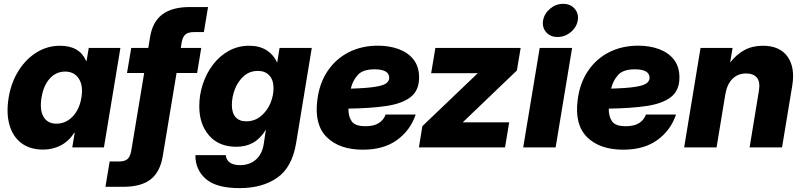

<svg xmlns="http://www.w3.org/2000/svg" viewBox="-20 -764 4162 995"><path d="M203.1 11.2Q135.7 11.2 91.1 -22.2Q46.4 -55.7 29.1 -116.5Q11.7 -177.2 24.9 -258.8Q38.1 -337.4 76.4 -397.9Q114.7 -458.5 170.2 -492.7Q225.6 -526.9 291 -526.9Q392.6 -526.9 426.3 -448.2H428.7L439.9 -515.6H604L518.6 0H354.5L367.2 -76.7H365.2Q338.4 -33.7 296.4 -11.2Q254.4 11.2 203.1 11.2ZM272.5 -123Q320.3 -123 356.2 -159.9Q392.1 -196.8 401.9 -258.8Q412.1 -319.8 388.4 -356.4Q364.7 -393.1 317.4 -393.1Q271 -393.1 238.3 -357.4Q205.6 -321.8 195.3 -258.8Q184.6 -195.3 205.3 -159.2Q226.1 -123 272.5 -123Z M1022.9 -515.6 1001.5 -385.7H895L823.7 43.5Q810.5 126 761.5 165Q712.4 204.1 618.2 204.1H526.4L548.3 72.8H596.2Q626.5 72.8 640.6 60.3Q654.8 47.9 660.2 17.6L727.1 -385.7H638.2L660.2 -515.6H748.5L757.8 -572.8Q771 -651.4 821.5 -689.5Q872.1 -727.5 963.9 -727.5H1058.1L1036.6 -597.7H984.9Q955.1 -597.7 940.7 -585.2Q926.3 -572.8 921.4 -543.5L917 -515.6Z M1221.7 210.9Q1100.1 210.9 1045.9 162.6Q991.7 114.3 992.7 40H1149.9Q1151.9 64 1170.4 77.9Q1189 91.8 1223.6 91.8Q1273.9 91.8 1306.4 63Q1338.9 34.2 1346.7 -17.6L1357.9 -91.3H1357.4Q1329.1 -45.4 1291.7 -24.4Q1254.4 -3.4 1204.6 -3.4Q1114.3 -3.4 1063.5 -61.8Q1012.7 -120.1 1012.7 -213.4Q1012.7 -272.5 1031.2 -328.6Q1049.8 -384.8 1084 -429.4Q1118.2 -474.1 1165.8 -500.5Q1213.4 -526.9 1272 -526.9Q1325.2 -526.9 1361.8 -503.4Q1398.4 -480 1416 -439.5H1416.5L1428.7 -515.6H1595.7L1514.6 -22.5Q1493.7 103.5 1416.5 157.2Q1339.4 210.9 1221.7 210.9ZM1255.9 -135.3Q1298.8 -135.3 1330.8 -161.1Q1362.8 -187 1380.1 -226.6Q1397.5 -266.1 1397.5 -307.1Q1397.5 -349.1 1376 -372.8Q1354.5 -396.5 1316.9 -396.5Q1273.4 -396.5 1243.2 -369.4Q1212.9 -342.3 1197.3 -301.8Q1181.6 -261.2 1181.6 -219.7Q1181.6 -179.2 1200.7 -157.2Q1219.7 -135.3 1255.9 -135.3Z M1860.4 11.7Q1739.3 11.7 1673.6 -53Q1607.9 -117.7 1624.5 -246.1Q1635.3 -333 1678 -396.2Q1720.7 -459.5 1787.6 -493.4Q1854.5 -527.3 1938.5 -527.3Q1998 -527.3 2046.6 -509.3Q2095.2 -491.2 2123.5 -454.8Q2151.9 -418.5 2151.9 -362.3Q2151.9 -295.4 2108.2 -261.2Q2064.5 -227.1 1982.4 -214.8Q1900.4 -202.6 1785.6 -201.2Q1785.2 -159.7 1803 -134.8Q1820.8 -109.9 1874 -109.9Q1918 -109.9 1943.4 -126.5Q1968.8 -143.1 1978.5 -170.4H2134.3Q2106.4 -88.4 2037.4 -38.3Q1968.3 11.7 1860.4 11.7ZM1797.9 -304.7Q1880.4 -307.1 1923.3 -314Q1966.3 -320.8 1981.7 -332.5Q1997.1 -344.2 1997.1 -360.4Q1997.1 -404.8 1920.9 -404.8Q1860.4 -404.8 1834 -375.5Q1807.6 -346.2 1797.9 -304.7Z M2150.9 0 2168.9 -110.4 2455.1 -383.8 2455.6 -384.8H2214.4L2236.3 -515.6H2678.2L2658.7 -398.9L2378.9 -130.9V-129.9H2618.7L2597.2 0Z M2691.4 0 2776.9 -515.6H2944.8L2859.4 0ZM2869.6 -572.3Q2832 -572.3 2810.3 -597.2Q2788.6 -622.1 2794.4 -658.2Q2800.8 -693.8 2830.8 -719Q2860.8 -744.1 2898.4 -744.1Q2936 -744.1 2958 -719Q2980 -693.8 2974.1 -658.2Q2967.8 -622.1 2937.5 -597.2Q2907.2 -572.3 2869.6 -572.3Z M3209.5 11.7Q3088.4 11.7 3022.7 -53Q2957 -117.7 2973.6 -246.1Q2984.4 -333 3027.1 -396.2Q3069.8 -459.5 3136.7 -493.4Q3203.6 -527.3 3287.6 -527.3Q3347.2 -527.3 3395.8 -509.3Q3444.3 -491.2 3472.7 -454.8Q3501 -418.5 3501 -362.3Q3501 -295.4 3457.3 -261.2Q3413.6 -227.1 3331.5 -214.8Q3249.5 -202.6 3134.8 -201.2Q3134.3 -159.7 3152.1 -134.8Q3169.9 -109.9 3223.1 -109.9Q3267.1 -109.9 3292.5 -126.5Q3317.9 -143.1 3327.6 -170.4H3483.4Q3455.6 -88.4 3386.5 -38.3Q3317.4 11.7 3209.5 11.7ZM3147 -304.7Q3229.5 -307.1 3272.5 -314Q3315.4 -320.8 3330.8 -332.5Q3346.2 -344.2 3346.2 -360.4Q3346.2 -404.8 3270 -404.8Q3209.5 -404.8 3183.1 -375.5Q3156.7 -346.2 3147 -304.7Z M3738.8 -274.9 3693.4 0H3525.4L3610.4 -515.6H3776.4L3763.7 -439.9Q3795.9 -481.4 3837.4 -504.2Q3878.9 -526.9 3933.6 -526.9Q4021 -526.9 4061.3 -470.5Q4101.6 -414.1 4085.4 -318.4L4032.7 0H3864.7L3913.1 -294.9Q3920.4 -340.3 3902.1 -361.8Q3883.8 -383.3 3846.7 -383.3Q3803.7 -383.3 3775.6 -355.2Q3747.6 -327.1 3738.8 -274.9Z"/></svg>

Font: Inter Display ExtraBold
Style: Italic
Weight: 800
Italic angle: -9.39999°
Designer: Rasmus Andersson
Foundry: rsms
Version: Version 4.000;git-a52131595